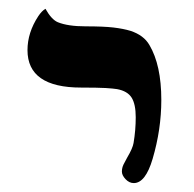

<svg xmlns="http://www.w3.org/2000/svg" viewBox="-20 -637 438 433"><path d="M163.1 -439.5Q42 -439.5 42 -523.9Q42 -563.5 66.4 -600.6Q74.2 -612.3 82.5 -617.2Q96.2 -592.8 110.4 -586.9Q133.3 -577.6 173.1 -577.6Q212.9 -577.6 235.6 -575Q258.3 -572.3 274.4 -567.4Q304.2 -557.6 316.9 -535.6Q343.8 -490.2 343.8 -411.6Q343.8 -345.2 324.2 -278.8Q308.1 -224.1 281.7 -224.1Q271.5 -224.1 263.2 -232.9Q254.9 -241.7 254.9 -250Q254.9 -258.3 258.5 -265.9Q262.2 -273.4 266.6 -281.2Q279.3 -302.7 281.2 -314.5Q286.1 -343.3 286.1 -372.6Q286.1 -401.9 276.9 -416.7Q267.6 -431.6 244.1 -436Q239.7 -436.5 233.6 -437.3Q227.5 -438 218.3 -438.5Q199.7 -439.5 163.1 -439.5Z"/></svg>

Font: Cardo-Italic
Style: Italic
Weight: 400
Italic angle: -12°
Designer: David J. Perry
Foundry: David J. Perry
Version: Version 0.991